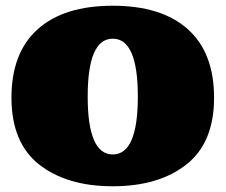

<svg xmlns="http://www.w3.org/2000/svg" viewBox="-20 -640 787 670"><path d="M20 -299Q20 -456 111.5 -538Q203 -620 373.5 -620Q544 -620 635.5 -538Q727 -456 727 -299Q727 -142 630.5 -66Q534 10 373.5 10Q213 10 116.5 -66Q20 -142 20 -299ZM461 -303Q461 -505 373.5 -505Q286 -505 286 -303Q286 -101 373.5 -101Q461 -101 461 -303Z"/></svg>

Font: Wendy One
Style: Regular
Weight: 400
Designer: Alejandro Inler
Foundry: Alejandro Inler
Version: 1.001